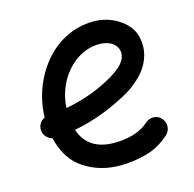

<svg xmlns="http://www.w3.org/2000/svg" viewBox="-89 -625 759 753"><g transform="rotate(-15 291.0 -248.5)"><path d="M512.7 -29.8C531.7 -46.9 532.7 -76.2 515.6 -95.2C499.5 -114.3 469.7 -115.2 450.7 -98.1C417 -67.4 367.2 -53.2 310.1 -53.2C241.7 -53.2 193.8 -81.5 173.8 -142.6C257.3 -158.2 336.4 -189.5 410.6 -232.9C422.9 -240.2 437 -251 453.6 -265.6C486.8 -294.4 516.6 -337.9 516.6 -393.1C516.6 -424.8 508.3 -450.7 491.7 -471.7C458.5 -513.2 404.8 -534.7 355.5 -534.7C270 -534.7 200.2 -495.6 150.4 -435.5C100.6 -375 72.8 -297.4 71.3 -219.7C54.2 -212.4 43 -194.8 44.4 -175.3C45.9 -154.3 61 -138.7 80.1 -133.3C94.2 -73.7 122.1 -30.3 164.6 -2.9C207 24.9 255.4 38.6 310.1 38.6C344.7 38.6 379.9 33.7 415.5 24.4C450.7 15.1 482.9 -2.9 512.7 -29.8ZM353 -442.9C394.5 -442.9 427.2 -420.9 427.2 -386.2C427.2 -355.5 401.4 -331.1 360.4 -306.2C301.8 -271.5 236.3 -247.1 163.6 -233.9C165.5 -271.5 175.3 -306.6 192.9 -338.4C228 -401.9 286.6 -442.9 353 -442.9Z"/></g></svg>

Font: Mikhak Medium
Style: Regular
Weight: 500
Designer: Amin Abedi
Version: Version 3.2